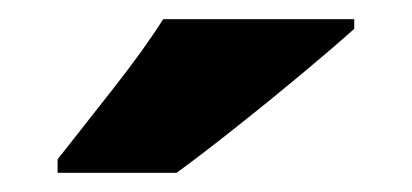

<svg xmlns="http://www.w3.org/2000/svg" viewBox="-20 -879 429 200"><path d="M349 -849Q329 -831 295.5 -803Q262 -775 226 -746.5Q190 -718 164 -699H40V-713Q65 -745 97 -785.5Q129 -826 150 -859H349Z"/></svg>

Font: Noto Sans Telugu UI SemiCondensed Black
Style: Regular
Weight: 900
Width: 4
Designer: Jelle Bosma - Monotype Design Team
Foundry: Monotype Imaging Inc.
Version: Version 2.005; ttfautohint (v1.8.4.7-5d5b)